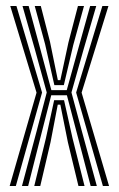

<svg xmlns="http://www.w3.org/2000/svg" viewBox="-20 -620 396 640"><path d="M53.2 0 102.2 -183.2 135.8 -311.8 95.5 -458 55 -600H75.5L111.8 -466.2L151.2 -319.5H202.5L242 -462L280.5 -600H300.8L258.2 -453.8L218.2 -311.8L252.8 -183L302.8 0H282.2L237.8 -170L203 -302.5H150.8L117 -170.2L73.8 0ZM94.2 0 133 -159.2 160.5 -286H193.5L221.8 -159.2L261.8 0H241.5L206.2 -146.2L181.2 -271H172.5L148.5 -146.2L114.2 0ZM12.2 0 101.8 -311.2 14.2 -600H34.8L120.2 -311.5L32.8 0ZM323 0 233.8 -311.5 321.2 -600H341.5L252 -311.2L343.5 0ZM161.2 -336.2 130.2 -473.2 95.8 -600H116L146.5 -481.5L172.8 -353H181.2L208.2 -478.8L239.8 -600H260L224.2 -470L192.8 -336.2Z"/></svg>

Font: Big Shoulders Inline Text Thin SemiBold
Style: Regular
Weight: 600
Version: Version 2.002